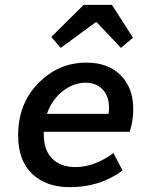

<svg xmlns="http://www.w3.org/2000/svg" viewBox="-20 -762 640 794"><path d="M269 12Q171 12 113 -43Q55 -98 55 -203Q55 -333 138.5 -418Q222 -503 337 -503Q428 -503 479.5 -450.5Q531 -398 531 -312Q531 -259 516 -217H161V-208Q161 -140 196.5 -105.5Q232 -71 292 -71Q370 -71 449 -129L487 -57Q394 12 269 12ZM333 -420Q285 -420 240 -385.5Q195 -351 174 -291H429Q431 -307 431 -315Q431 -364 404.5 -392Q378 -420 333 -420ZM231 -564 192 -609 326 -742H443L530 -606L480 -564L380 -670H376Z"/></svg>

Font: TypoPRO Source Code Pro
Style: Italic
Weight: 600
Italic angle: -11°
Monospace: yes
Designer: Paul D. Hunt, Teo Tuominen
Foundry: Adobe Systems Incorporated
Version: Version 1.030;PS 1.0;hotconv 1.0.84;makeotf.lib2.5.63406